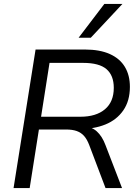

<svg xmlns="http://www.w3.org/2000/svg" viewBox="-20 -957 709 977"><path d="M49 0 161 -705H412Q488 -705 539 -682Q590 -659 615.5 -616.5Q641 -574 641 -515Q641 -444 607.5 -395.5Q574 -347 516 -323.5Q458 -300 384 -301V-314H400Q444 -314 472 -289Q500 -264 517 -218L601 0H517L434 -219Q423 -248 408 -265Q393 -282 371 -290Q349 -298 316 -298H178L131 0ZM189 -363H389Q469 -363 514 -401Q559 -439 559 -510Q559 -573 522 -605Q485 -637 403 -637H232ZM380 -765 511 -937H603L442 -765Z"/></svg>

Font: Nunito Sans 12pt ExtraLight 12pt
Style: Italic
Weight: 400
Italic angle: -9°
Version: Version 3.101;gftools[0.9.27]